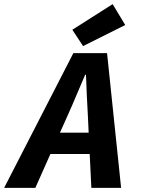

<svg xmlns="http://www.w3.org/2000/svg" viewBox="-63 -909 683 929"><path d="M266 -354 227 -267H366L362 -353Q359 -401 357 -448.5Q355 -496 353 -547H349Q328 -499 308 -451Q288 -403 266 -354ZM-43 0 292 -652H455L523 0H379L371 -164H181L108 0ZM339 -686 287 -765 482 -889 543 -788Z"/></svg>

Font: Source Code Pro
Style: Bold Italic
Weight: 700
Italic angle: -11°
Monospace: yes
Designer: Paul D. Hunt, Teo Tuominen
Foundry: Adobe Systems Incorporated
Version: Version 1.050;PS 1.000;hotconv 16.6.51;makeotf.lib2.5.65220